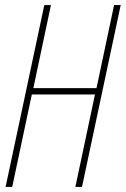

<svg xmlns="http://www.w3.org/2000/svg" viewBox="-20 -734 494 754"><path d="M2 0H28L105 -363H353L276 0H302L454 -714H428L359 -388H111L180 -714H154Z"/></svg>

Font: Noto Sans ExtraCondensed Thin
Style: Italic
Weight: 100
Width: 2
Italic angle: -12°
Designer: Monotype Design Team
Foundry: Monotype Imaging Inc.
Version: Version 2.013